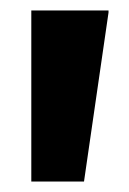

<svg xmlns="http://www.w3.org/2000/svg" viewBox="-20 -828 247 368"><path d="M188 -808V-804L141 -480H40V-808Z"/></svg>

Font: Encode Sans Compressed
Style: Black
Weight: 900
Designer: Pablo Impallari, Andres Torresi
Foundry: Pablo Impallari, Andres Torresi
Version: Version 1.000; ttfautohint (v1.00) -l 8 -r 50 -G 200 -x 14 -